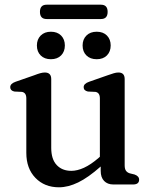

<svg xmlns="http://www.w3.org/2000/svg" viewBox="-20 -785 650 817"><path d="M92 -134.5V-366.5Q92 -390.5 73.5 -394L41 -395.5Q23.5 -399.5 23.5 -414Q23.5 -429 46 -437L125 -464.5Q140.5 -470.5 151.2 -473.5Q162 -476.5 170.5 -476.5Q198 -476.5 198 -448.5V-156Q198 -107.5 221.2 -82.8Q244.5 -58 283.5 -58Q308.5 -58 337.5 -71.2Q366.5 -84.5 399.5 -113L405 -118V-366.5Q405 -390.5 386.5 -394L354 -395.5Q336 -399.5 336 -414Q336 -429 359 -437L437.5 -464.5Q453 -470 463.8 -473.2Q474.5 -476.5 484 -476.5Q510.5 -476.5 510.5 -448.5V-81.5Q510.5 -66 516.2 -58.2Q522 -50.5 532 -47.5L552.5 -42.5Q572 -35.5 572 -20.5Q572 0 546 0H462.5Q437.5 0 423 -15Q408.5 -30 408.5 -58V-76.5Q355.5 -29.5 312.8 -8.8Q270 12 231 12Q169.5 12 130.8 -28Q92 -68 92 -134.5ZM196.5 -533Q169.5 -533 153.2 -549Q137 -565 137 -591.5Q137 -617.5 153.2 -633.8Q169.5 -650 196.5 -650Q224 -650 240 -633.8Q256 -617.5 256 -591.5Q256 -565.5 240 -549.2Q224 -533 196.5 -533ZM391.5 -533Q364 -533 347.8 -549Q331.5 -565 331.5 -591.5Q331.5 -617.5 347.8 -633.8Q364 -650 391.5 -650Q419 -650 435 -633.8Q451 -617.5 451 -591.5Q451 -565.5 435 -549.2Q419 -533 391.5 -533ZM150 -734.5Q150 -765 178.5 -765H409.5Q438 -765 438 -734.5Q438 -704 409.5 -704H178.5Q150 -704 150 -734.5Z"/></svg>

Font: Fraunces 9pt S050
Style: Regular
Weight: 400
Version: Version 1.000; ttfautohint (v1.8.3)